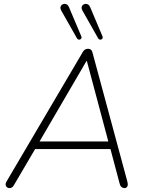

<svg xmlns="http://www.w3.org/2000/svg" viewBox="-20 -962 756 988"><path d="M29 6Q21 6 15.5 1.5Q10 -3 9 -10.5Q8 -18 13 -27L407 -696Q412 -704 418.5 -707.5Q425 -711 433 -711Q450 -711 455 -695L635 -29Q640 -10 635 -2Q630 6 620 6Q612 6 605 0Q598 -6 596 -16L546 -204L570 -195H134L166 -204L52 -10Q48 -2 42 2Q36 6 29 6ZM427 -648H425L180 -228L157 -234H559L539 -228ZM485 -765 404 -908Q399 -917 400 -924.5Q401 -932 406.5 -936.5Q412 -941 419 -942Q426 -943 433 -939Q440 -935 444 -925L507 -776Q510 -770 508 -765.5Q506 -761 501.5 -759Q497 -757 492.5 -758.5Q488 -760 485 -765ZM376 -765 295 -908Q290 -917 291 -924.5Q292 -932 297.5 -936.5Q303 -941 310 -942Q317 -943 324 -939Q331 -935 335 -925L398 -776Q401 -770 399 -765.5Q397 -761 392.5 -759Q388 -757 383.5 -758.5Q379 -760 376 -765Z"/></svg>

Font: Nunito Variable Extra Light
Style: Italic
Weight: 200
Italic angle: -9°
Designer: Vernon Adams
Foundry: Vernon Adams
Version: Version 3.602